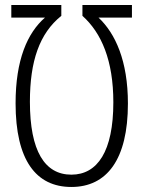

<svg xmlns="http://www.w3.org/2000/svg" viewBox="-20 -734 570 764"><path d="M505 -714H308V-671C384 -603 431 -493 431 -327C431 -132 368 -39 264 -39C158 -39 99 -133 99 -329C99 -491 137 -601 224 -671V-714H25V-664H159C89 -603 42 -496 42 -323C42 -97 123 10 264 10C405 10 489 -99 489 -322C489 -492 439 -601 372 -664H505Z"/></svg>

Font: Noto Sans Mono Condensed Light
Style: Regular
Weight: 300
Width: 3
Designer: Monotype Design Team
Foundry: Monotype Imaging Inc.
Version: Version 2.014